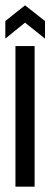

<svg xmlns="http://www.w3.org/2000/svg" viewBox="-24 -701 189 721"><path d="M34 0V-528H106V0ZM-4 -556V-622L70 -681L145 -622V-556L70 -616Z"/></svg>

Font: Bricolage Grotesque 96pt Condensed Light
Style: Regular
Weight: 300
Width: 3
Designer: Mathieu Triay
Foundry: Atelier Triay
Version: Version 1.001; ttfautohint (v1.8.4.7-5d5b);gftools[0.9.33.de